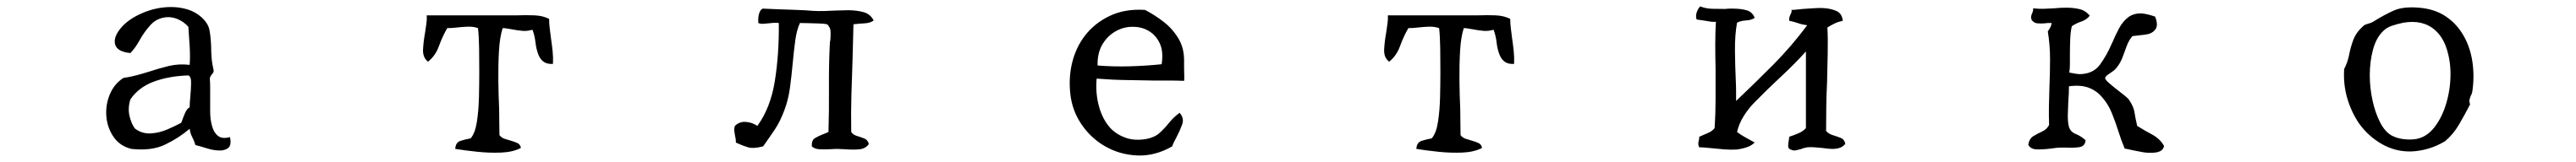

<svg xmlns="http://www.w3.org/2000/svg" viewBox="-20 -509 8040 507"><path d="M698 -80Q703 -55 693 -46.5Q683 -38 666 -38Q647 -38 625 -45Q603 -52 590 -55Q586 -69 580 -80Q574 -91 572 -106Q538 -77 495.5 -56.5Q453 -36 390 -43Q354 -52 334.5 -80.5Q315 -109 312 -144.5Q309 -180 322.5 -213Q336 -246 365 -265Q386 -268 406.5 -273.5Q427 -279 446 -285Q476 -295 507 -302.5Q538 -310 572 -306Q574 -332 572 -364.5Q570 -397 568 -425Q555 -440 536 -448.5Q517 -457 498 -455Q469 -452 449.5 -430.5Q430 -409 416 -383.5Q402 -358 387 -343Q346 -347 339.5 -369.5Q333 -392 357 -421Q380 -449 424 -468Q468 -487 514 -487Q541 -487 565.5 -479.5Q590 -472 609 -455Q630 -436 634 -414Q638 -392 639 -364Q639 -347 640.5 -328Q642 -309 647 -288Q647 -284 645 -281Q643 -278 641 -276Q639 -273 637 -270Q635 -267 635 -262Q636 -250 636 -235.5Q636 -221 636 -206Q636 -183 636 -160Q636 -137 641 -118Q646 -96 659.5 -84.5Q673 -73 698 -80ZM572 -173Q572 -179 572.5 -188Q573 -197 574 -206Q576 -228 576.5 -248.5Q577 -269 568 -273Q507 -271 460 -253.5Q413 -236 387 -198Q378 -169 385 -143Q392 -117 402 -106Q424 -90 450.5 -91.5Q477 -93 502.5 -104Q528 -115 546 -125Q551 -140 557.5 -155Q564 -170 572 -173Z M1706 -309Q1687 -308 1676.5 -316Q1666 -324 1661 -337Q1654 -354 1651.5 -376Q1649 -398 1642 -416Q1626 -411 1610 -412.5Q1594 -414 1579 -417Q1571 -418 1564 -419.5Q1557 -421 1549 -421Q1540 -393 1537.5 -350Q1535 -307 1535.5 -258.5Q1536 -210 1538 -168Q1538 -143 1538.5 -122Q1539 -101 1539 -86Q1545 -78 1555.5 -74.5Q1566 -71 1577 -68Q1587 -65 1595.5 -61Q1604 -57 1606 -46Q1581 -33 1544.5 -31.5Q1508 -30 1470 -34Q1432 -38 1401 -43Q1402 -63 1417 -68Q1432 -73 1449 -76Q1463 -92 1468.5 -127.5Q1474 -163 1475 -205Q1476 -247 1476 -283Q1476 -318 1475.5 -357Q1475 -396 1472 -421Q1458 -426 1441 -425.5Q1424 -425 1407 -423Q1399 -422 1391 -421.5Q1383 -421 1376 -421Q1361 -395 1350 -364.5Q1339 -334 1316 -316Q1299 -329 1300.5 -355Q1302 -381 1307 -408Q1309 -422 1311 -436Q1313 -450 1312 -461Q1320 -461 1335.5 -461Q1351 -461 1370 -461Q1399 -461 1432.5 -461Q1466 -461 1497.5 -461Q1529 -461 1552 -461Q1575 -461 1583 -461Q1586 -461 1589 -461Q1592 -461 1595 -461Q1622 -462 1648 -461Q1674 -460 1694 -450Q1694 -435 1696 -419.5Q1698 -404 1700 -388Q1703 -368 1705 -348Q1707 -328 1706 -309Z M2707 -445Q2697 -437 2679 -436Q2661 -435 2644 -433Q2643 -404 2642.5 -375.5Q2642 -347 2641 -318Q2639 -265 2637.5 -210Q2636 -155 2637 -96Q2643 -87 2655 -83.5Q2667 -80 2678 -75.5Q2689 -71 2692 -58Q2681 -43 2660.5 -41.5Q2640 -40 2616 -42Q2610 -42 2604 -42.5Q2598 -43 2592 -43Q2586 -43 2580.5 -42.5Q2575 -42 2570 -42Q2553 -41 2537.5 -42Q2522 -43 2514 -51Q2513 -70 2523.5 -76.5Q2534 -83 2547 -88Q2552 -90 2557 -92Q2562 -94 2566 -96Q2568 -161 2567.5 -233.5Q2567 -306 2570 -367Q2570 -372 2570.5 -376.5Q2571 -381 2572 -385Q2573 -399 2572.5 -411Q2572 -423 2562 -433Q2554 -435 2537.5 -435.5Q2521 -436 2504 -436.5Q2487 -437 2477 -437Q2467 -416 2462.5 -383.5Q2458 -351 2454.5 -312.5Q2451 -274 2446 -236Q2441 -198 2429 -166Q2416 -130 2399 -104.5Q2382 -79 2362 -51Q2332 -43 2315 -48Q2298 -53 2281 -61Q2278 -62 2277 -63Q2277 -70 2276 -76Q2275 -82 2274 -86Q2273 -93 2272 -99.5Q2271 -106 2274 -115Q2288 -129 2308 -127.5Q2328 -126 2344 -115Q2385 -171 2398.5 -255Q2412 -339 2411 -437Q2402 -438 2394 -437.5Q2386 -437 2379 -436Q2370 -435 2362 -434.5Q2354 -434 2347 -437Q2346 -450 2348 -460.5Q2350 -471 2355 -478Q2357 -479 2358 -480.5Q2359 -482 2362 -482Q2381 -481 2409 -480Q2437 -479 2466 -478Q2495 -477 2518 -475Q2535 -474 2552.5 -474.5Q2570 -475 2587 -476Q2597 -476 2607 -476.5Q2617 -477 2627 -477Q2654 -477 2675.5 -471Q2697 -465 2707 -445Z M3676 -256Q3650 -257 3626 -257Q3602 -257 3578 -257Q3538 -258 3495.5 -258.5Q3453 -259 3403 -263Q3399 -217 3410.5 -175.5Q3422 -134 3447 -107Q3467 -87 3494.5 -77.5Q3522 -68 3558 -74Q3584 -79 3599.5 -93Q3615 -107 3629 -124.5Q3643 -142 3662 -156Q3677 -139 3670 -119.5Q3663 -100 3653 -81Q3649 -73 3645 -65.5Q3641 -58 3639 -51Q3585 -20 3529.5 -22.5Q3474 -25 3428 -52Q3385 -77 3356 -119.5Q3327 -162 3321 -214Q3315 -267 3327 -314.5Q3339 -362 3367 -398Q3397 -437 3444.5 -459.5Q3492 -482 3554 -478Q3585 -462 3613 -440Q3641 -418 3659 -387.5Q3677 -357 3676 -315Q3676 -311 3676 -306Q3676 -301 3676 -295Q3676 -284 3676.5 -272.5Q3677 -261 3676 -256ZM3606 -308Q3612 -348 3600 -373.5Q3588 -399 3566 -412Q3544 -425 3518 -425Q3489 -426 3463 -411.5Q3437 -397 3421 -370Q3405 -343 3406 -304Q3456 -300 3507.5 -301.5Q3559 -303 3606 -308Z M4706 -309Q4687 -308 4676.5 -316Q4666 -324 4661 -337Q4654 -354 4651.5 -376Q4649 -398 4642 -416Q4626 -411 4610 -412.5Q4594 -414 4579 -417Q4571 -418 4564 -419.5Q4557 -421 4549 -421Q4540 -393 4537.5 -350Q4535 -307 4535.5 -258.5Q4536 -210 4538 -168Q4538 -143 4538.5 -122Q4539 -101 4539 -86Q4545 -78 4555.5 -74.5Q4566 -71 4577 -68Q4587 -65 4595.5 -61Q4604 -57 4606 -46Q4581 -33 4544.5 -31.5Q4508 -30 4470 -34Q4432 -38 4401 -43Q4402 -63 4417 -68Q4432 -73 4449 -76Q4463 -92 4468.5 -127.5Q4474 -163 4475 -205Q4476 -247 4476 -283Q4476 -318 4475.5 -357Q4475 -396 4472 -421Q4458 -426 4441 -425.5Q4424 -425 4407 -423Q4399 -422 4391 -421.5Q4383 -421 4376 -421Q4361 -395 4350 -364.5Q4339 -334 4316 -316Q4299 -329 4300.5 -355Q4302 -381 4307 -408Q4309 -422 4311 -436Q4313 -450 4312 -461Q4320 -461 4335.5 -461Q4351 -461 4370 -461Q4399 -461 4432.5 -461Q4466 -461 4497.5 -461Q4529 -461 4552 -461Q4575 -461 4583 -461Q4586 -461 4589 -461Q4592 -461 4595 -461Q4622 -462 4648 -461Q4674 -460 4694 -450Q4694 -435 4696 -419.5Q4698 -404 4700 -388Q4703 -368 4705 -348Q4707 -328 4706 -309Z M5740 -59Q5733 -50 5723 -46.5Q5713 -43 5701 -43Q5693 -43 5684 -44Q5675 -45 5667 -46Q5655 -47 5643.5 -48Q5632 -49 5621 -48Q5615 -47 5610 -45.5Q5605 -44 5600 -42Q5592 -40 5585.5 -38.5Q5579 -37 5572 -40Q5561 -43 5561.5 -53Q5562 -63 5564 -73Q5565 -79 5565 -81Q5580 -86 5594 -92Q5608 -98 5617 -108V-348Q5583 -310 5539.5 -269.5Q5496 -229 5457 -189Q5438 -170 5423 -146Q5408 -122 5402 -96Q5415 -86 5429 -78.5Q5443 -71 5457 -63Q5447 -53 5432 -48Q5417 -43 5400 -41Q5382 -40 5362.5 -41.5Q5343 -43 5325 -45Q5314 -46 5303.5 -47Q5293 -48 5284 -48Q5281 -54 5281 -58Q5281 -62 5282 -67Q5283 -70 5283.5 -73Q5284 -76 5284 -81Q5297 -87 5310.5 -92.5Q5324 -98 5332 -108Q5335 -153 5335 -200Q5335 -247 5335 -292Q5334 -332 5334 -369.5Q5334 -407 5336 -441Q5330 -440 5321.5 -441Q5313 -442 5303 -444Q5297 -445 5290 -446Q5283 -447 5276 -448Q5272 -458 5276 -470Q5280 -482 5287 -489Q5304 -482 5325 -481.5Q5346 -481 5366 -481Q5372 -482 5378 -482Q5384 -482 5390 -482Q5413 -482 5431.5 -477Q5450 -472 5457 -453Q5447 -446 5430 -445Q5413 -444 5402 -438Q5395 -400 5395.5 -350.5Q5396 -301 5398 -259Q5399 -239 5399 -222Q5399 -205 5399 -193Q5458 -249 5515 -306.5Q5572 -364 5621 -430Q5605 -432 5592.5 -436.5Q5580 -441 5565 -444Q5564 -451 5565.5 -455Q5567 -459 5568 -462Q5570 -466 5571.5 -469.5Q5573 -473 5572 -478Q5579 -478 5588 -479Q5597 -480 5607 -481Q5622 -482 5637 -483Q5652 -484 5667 -484Q5693 -483 5711.5 -475Q5730 -467 5732 -444Q5718 -441 5706.5 -435.5Q5695 -430 5684 -423Q5686 -387 5685 -343Q5684 -299 5683 -252Q5681 -213 5680.5 -174.5Q5680 -136 5680 -99Q5688 -90 5701 -86Q5714 -82 5725.5 -77.5Q5737 -73 5740 -59Z M6735 -52Q6732 -40 6722 -35.5Q6712 -31 6698 -31Q6684 -30 6667 -33Q6650 -36 6636 -39Q6629 -41 6623 -42Q6617 -43 6612 -44Q6601 -70 6592 -99Q6583 -128 6571.5 -156Q6560 -184 6542 -204Q6526 -224 6501 -234Q6476 -244 6438 -239Q6438 -227 6437.5 -215Q6437 -203 6436 -192Q6435 -171 6434.5 -151.5Q6434 -132 6437 -116Q6441 -97 6458.5 -90Q6476 -83 6490 -70Q6488 -51 6470.5 -48.5Q6453 -46 6432 -47Q6427 -47 6421.5 -47Q6416 -47 6411 -47Q6404 -47 6396.5 -46Q6389 -45 6381 -44Q6358 -41 6338 -41.5Q6318 -42 6311 -56Q6314 -75 6327 -83Q6340 -91 6354.5 -97.5Q6369 -104 6376 -118Q6375 -147 6375.5 -176.5Q6376 -206 6377 -234Q6379 -280 6379 -324Q6379 -368 6372 -411Q6376 -416 6379.5 -422.5Q6383 -429 6384 -437Q6378 -437 6373 -437Q6368 -437 6363 -436Q6350 -435 6339.5 -436Q6329 -437 6322 -446Q6319 -453 6320 -458Q6321 -463 6323 -467Q6324 -470 6325.5 -474Q6327 -478 6326 -483Q6343 -481 6359.5 -481.5Q6376 -482 6392 -483Q6402 -484 6411 -484.5Q6420 -485 6429 -485Q6452 -485 6471 -480.5Q6490 -476 6503 -460Q6493 -447 6476.5 -441.5Q6460 -436 6447 -427Q6443 -411 6442 -387Q6441 -363 6441 -339Q6441 -323 6441 -308Q6441 -293 6439 -282Q6449 -280 6457.5 -278.5Q6466 -277 6473 -277Q6514 -278 6535 -307Q6556 -336 6571 -371Q6571 -372 6573 -375Q6583 -399 6594.5 -420.5Q6606 -442 6623 -455Q6640 -468 6666 -467Q6684 -465 6707 -457Q6718 -429 6707 -416Q6697 -403 6675.5 -400.5Q6654 -398 6636 -396Q6625 -383 6618.5 -365.5Q6612 -348 6605 -329Q6598 -310 6584 -294Q6579 -288 6565 -279Q6551 -270 6551 -265Q6551 -260 6561 -251Q6571 -242 6585 -231Q6599 -220 6611 -210.5Q6623 -201 6626 -196Q6640 -175 6642.5 -158Q6645 -141 6651 -115Q6673 -101 6697.5 -88Q6722 -75 6735 -52Z M7697 -222Q7696 -218 7695 -215Q7694 -212 7692 -209Q7690 -204 7688.5 -198Q7687 -192 7690 -182Q7674 -151 7656 -120Q7638 -89 7612 -67Q7585 -51 7558.5 -43.5Q7532 -36 7506 -35Q7457 -34 7415 -58Q7373 -82 7344 -122Q7320 -157 7307 -200.5Q7294 -244 7297 -293Q7308 -314 7312.5 -337.5Q7317 -361 7325.5 -384Q7334 -407 7356 -427Q7361 -432 7372.5 -435Q7384 -438 7394 -445Q7423 -463 7452 -476Q7481 -489 7530 -485Q7580 -481 7614.5 -457.5Q7649 -434 7670 -397Q7691 -360 7697.5 -314.5Q7704 -269 7697 -222ZM7629 -277Q7629 -320 7616.5 -358Q7604 -396 7577 -418Q7560 -432 7536.5 -437.5Q7513 -443 7482 -438Q7463 -434 7446.5 -428.5Q7430 -423 7419 -412Q7397 -391 7387 -353.5Q7377 -316 7377 -274Q7377 -234 7385.5 -195Q7394 -156 7409 -126.5Q7424 -97 7445 -85Q7462 -76 7483 -73.5Q7504 -71 7522 -74Q7555 -80 7579 -111Q7603 -142 7616 -186.5Q7629 -231 7629 -277Z"/></svg>

Font: Yuji Mai
Style: Regular
Weight: 400
Designer: Kataoka Yuji
Foundry: Kinuta Font Factory
Version: Version 3.002